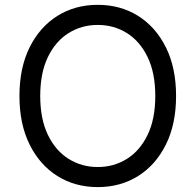

<svg xmlns="http://www.w3.org/2000/svg" viewBox="-20 -757 801 787"><path d="M701.7 -363.6Q701.7 -248.6 660.2 -164.8Q618.6 -81 546.2 -35.5Q473.7 9.9 380.7 9.9Q287.6 9.9 215.2 -35.5Q142.8 -81 101.2 -164.8Q59.7 -248.6 59.7 -363.6Q59.7 -478.7 101.2 -562.5Q142.8 -646.3 215.2 -691.8Q287.6 -737.2 380.7 -737.2Q473.7 -737.2 546.2 -691.8Q618.6 -646.3 660.2 -562.5Q701.7 -478.7 701.7 -363.6ZM616.5 -363.6Q616.5 -458.1 585 -523.1Q553.6 -588.1 500.2 -621.4Q446.7 -654.8 380.7 -654.8Q314.6 -654.8 261.2 -621.4Q207.7 -588.1 176.3 -523.1Q144.9 -458.1 144.9 -363.6Q144.9 -269.2 176.3 -204.2Q207.7 -139.2 261.2 -105.8Q314.6 -72.4 380.7 -72.4Q446.7 -72.4 500.2 -105.8Q553.6 -139.2 585 -204.2Q616.5 -269.2 616.5 -363.6Z"/></svg>

Font: Inter Zeller
Style: Regular
Weight: 400
Designer: Rasmus Andersson; Joe Bland
Foundry: zeller
Version: Version 3.015;git-dec3a8cb1